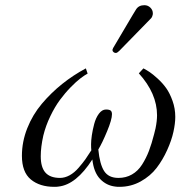

<svg xmlns="http://www.w3.org/2000/svg" viewBox="-20 -704 692 736"><path d="M651.9 -255.9Q651.9 -231 644.8 -198.5Q637.7 -166 620.8 -128.7Q604 -91.3 580.3 -60.3Q556.6 -29.3 519.3 -8.5Q481.9 12.2 438 12.2Q426.8 12.2 421.9 11.2Q387.7 7.3 363.5 -18.1Q339.4 -43.5 334 -92.8Q272 3.9 204.1 11.2Q199.2 12.2 188 12.2Q132.3 12.2 98.1 -16.1Q64 -44.4 64 -106.9Q64 -160.6 84.5 -212.4Q105 -264.2 140.4 -306.2Q175.8 -348.1 218.3 -382.1Q260.7 -416 309.1 -441.9Q310.1 -438.5 312.5 -431.9Q314.9 -425.3 315.9 -421.9Q304.7 -416 288.6 -403.8Q272.5 -391.6 251 -369.6Q229.5 -347.7 210 -321.3Q190.4 -294.9 172.9 -258.5Q155.3 -222.2 146 -184.1Q136.2 -140.1 136.2 -105Q136.2 -62.5 154.3 -42.2Q172.4 -22 210 -22Q228.5 -22 246.8 -32Q265.1 -42 281.5 -61Q297.9 -80.1 307.4 -93.5Q316.9 -106.9 330.1 -127.9Q329.1 -135.7 329.1 -150.9Q329.1 -164.6 332 -185.1Q335 -205.6 341.1 -228.8Q347.2 -252 359.1 -268.1Q371.1 -284.2 386.2 -284.2Q399.4 -284.2 404.3 -280Q409.2 -275.9 409.2 -266.1Q409.2 -245.6 390.6 -200.9Q372.1 -156.2 356.9 -130.9Q362.3 -74.7 379.2 -48.3Q396 -22 434.1 -22Q462.9 -22 485.8 -35.2Q508.8 -48.3 524.7 -73.2Q540.5 -98.1 551 -125.7Q561.5 -153.3 570.8 -189.9Q571.8 -193.4 573.5 -200.9Q575.2 -208.5 576.2 -211.9Q582 -240.2 582 -262.2Q582 -345.7 512.2 -422.9Q515.1 -425.8 521 -432.4Q526.9 -439 529.8 -441.9Q542 -435.5 553.7 -427.7Q565.4 -419.9 584.5 -402.6Q603.5 -385.3 617.2 -366Q630.9 -346.7 641.4 -317.4Q651.9 -288.1 651.9 -255.9ZM501 -667Q511.2 -684.1 533.2 -684.1Q546.9 -684.1 556.4 -674.8Q565.9 -665.5 565.9 -652.8Q565.9 -647.9 564.9 -646Q563 -636.7 556.2 -630.9L437 -508.8Q429.2 -501 423.8 -501Q418.9 -501 415 -504.4Q411.1 -507.8 411.1 -512.2V-514.2L412.1 -515.1Q412.1 -515.6 412.6 -516.8Q413.1 -518.1 413.1 -519Q415 -522.9 416 -523.9L488.8 -647Q494.1 -654.8 501 -667Z"/></svg>

Font: Common Serif
Style: Italic
Weight: 400
Italic angle: -12°
Designer: Philipp H. Poll, Khaled Hosny
Foundry: Stefan Peev, Context Ltd.
Version: Version 1.026